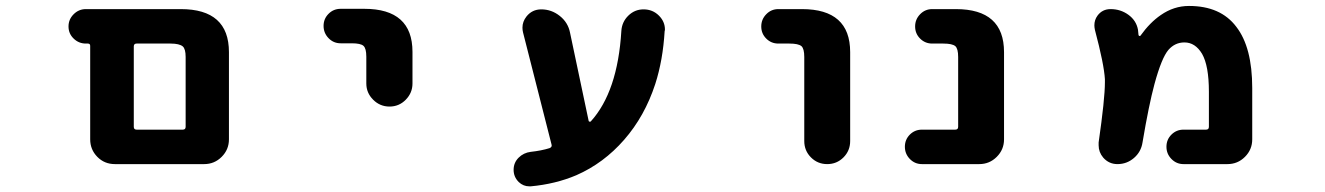

<svg xmlns="http://www.w3.org/2000/svg" viewBox="-20 -580 4540 658"><path d="M374 -17.6Q337.9 -17.6 313.5 -42.5Q289.1 -67.4 289.1 -102.5V-422.9Q289.1 -430.7 281.2 -430.7H274.4Q250 -430.7 232.4 -447.8Q214.8 -464.8 214.8 -489.3Q214.8 -513.7 232.4 -531.2Q250 -548.8 274.4 -548.8H599.6Q764.6 -548.8 764.6 -401.4V-102.5Q764.6 -67.4 739.7 -42.5Q714.8 -17.6 679.7 -17.6ZM606.4 -135.7Q616.2 -135.7 616.2 -145.5V-384.8Q616.2 -412.1 606.4 -420.9Q594.7 -430.7 564.5 -430.7H448.2Q438.5 -430.7 438.5 -420.9V-145.5Q438.5 -135.7 448.2 -135.7Z M1235.4 -293.9V-385.7Q1235.4 -414.1 1225.6 -422.9Q1215.8 -431.6 1185.5 -431.6H1147.5Q1123 -431.6 1106 -449.2Q1088.9 -466.8 1088.9 -491.2Q1088.9 -515.6 1106 -532.7Q1123 -549.8 1147.5 -549.8H1228.5Q1393.6 -549.8 1393.6 -402.3V-293.9Q1393.6 -261.7 1370.6 -238.3Q1347.7 -214.8 1314.9 -214.8Q1282.2 -214.8 1258.8 -238.3Q1235.4 -261.7 1235.4 -293.9Z M1798.8 58.6Q1796.9 58.6 1793.9 58.6Q1773.4 58.6 1757.8 43.9Q1740.2 26.4 1740.2 2Q1740.2 -22.5 1757.3 -39.6Q1774.4 -56.6 1798.8 -59.6Q1835 -63.5 1863.3 -72.3Q1873 -76.2 1870.1 -85L1772.5 -468.8Q1770.5 -476.6 1770.5 -485.4Q1770.5 -505.9 1784.2 -523.4Q1803.7 -547.9 1835 -547.9Q1870.1 -547.9 1898.4 -525.4Q1926.8 -502.9 1933.6 -467.8L1997.1 -167Q1997.1 -164.1 2000 -163.1Q2002.9 -162.1 2004.9 -164.1Q2096.7 -265.6 2109.4 -473.6Q2111.3 -504.9 2133.3 -526.4Q2155.3 -547.9 2185.5 -547.9Q2216.8 -547.9 2238.3 -526.4Q2258.8 -505.9 2258.8 -478.5Q2258.8 -475.6 2257.8 -473.6Q2252 -374 2225.6 -292Q2189.5 -181.6 2119.1 -101.1Q2048.8 -20.5 1955.1 20.5Q1883.8 50.8 1798.8 58.6Z M2736.3 -96.7V-384.8Q2736.3 -413.1 2726.6 -421.9Q2715.8 -430.7 2685.5 -430.7H2647.5Q2623 -430.7 2606 -447.8Q2588.9 -464.8 2588.9 -489.3Q2588.9 -513.7 2606 -531.2Q2623 -548.8 2647.5 -548.8H2728.5Q2893.6 -548.8 2893.6 -401.4V-96.7Q2893.6 -63.5 2870.6 -40.5Q2847.7 -17.6 2814.9 -17.6Q2782.2 -17.6 2759.3 -40.5Q2736.3 -63.5 2736.3 -96.7Z M3139.6 -17.6Q3115.2 -17.6 3098.1 -35.2Q3081.1 -52.7 3081.1 -77.1Q3081.1 -101.6 3098.1 -118.7Q3115.2 -135.7 3139.6 -135.7H3253.9Q3263.7 -135.7 3263.7 -145.5V-384.8Q3263.7 -413.1 3253.9 -421.9Q3243.2 -430.7 3212.9 -430.7H3174.8Q3150.4 -430.7 3133.3 -447.8Q3116.2 -464.8 3116.2 -489.3Q3116.2 -513.7 3133.3 -531.2Q3150.4 -548.8 3174.8 -548.8H3255.9Q3420.9 -548.8 3420.9 -401.4V-102.5Q3420.9 -67.4 3396 -42.5Q3371.1 -17.6 3335.9 -17.6Z M4036.1 -17.6Q4011.7 -17.6 3994.6 -35.2Q3977.5 -52.7 3977.5 -77.1Q3977.5 -101.6 3994.6 -118.7Q4011.7 -135.7 4036.1 -135.7H4113.3Q4123 -135.7 4123 -145.5V-265.6Q4123 -354.5 4099.6 -395.5Q4076.2 -434.6 4039.1 -434.6Q4006.8 -434.6 3984.4 -409.2Q3960.9 -381.8 3936.5 -292Q3917 -219.7 3895.5 -91.8Q3890.6 -59.6 3866.2 -38.6Q3841.8 -17.6 3809.6 -17.6Q3780.3 -17.6 3760.7 -40Q3745.1 -58.6 3745.1 -82Q3745.1 -86.9 3745.1 -91.8Q3766.6 -241.2 3766.6 -297.9Q3766.6 -303.7 3766.6 -308.6Q3763.7 -359.4 3732.4 -477.5Q3730.5 -486.3 3730.5 -493.2Q3730.5 -511.7 3741.2 -526.4Q3757.8 -548.8 3786.1 -548.8Q3820.3 -548.8 3847.2 -529.3Q3874 -509.8 3879.9 -478.5Q3880.9 -468.8 3881.8 -460Q3882.8 -457 3885.3 -456.5Q3887.7 -456.1 3888.7 -458Q3920.9 -502.9 3958 -528.3Q4002.9 -559.6 4054.7 -559.6Q4163.1 -559.6 4216.8 -488.3Q4271.5 -418 4271.5 -278.3V-102.5Q4271.5 -67.4 4246.6 -42.5Q4221.7 -17.6 4186.5 -17.6Z"/></svg>

Font: Rounded-X Mgen+ 1mn bold
Style: Bold
Weight: 700
Designer: [Source Han Sans]
Ryoko NISHIZUKA  (kana & ideographs); Paul D. Hunt (Latin, Greek & Cyrillic); Wenlong ZHANG  (bopomofo
Version: Version 1.059.20150602